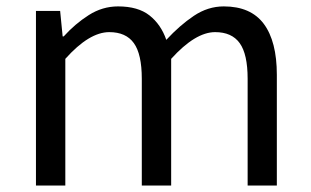

<svg xmlns="http://www.w3.org/2000/svg" viewBox="-20 -577 966 597"><path d="M91.8 0V-543H167L174.8 -463.9H178.2Q213.4 -502.9 255.9 -530Q298.3 -557.1 347.2 -557.1Q409.2 -557.1 444.8 -529.1Q480.5 -501 497.1 -453.1Q539.1 -498.5 582.8 -527.8Q626.5 -557.1 675.8 -557.1Q759.8 -557.1 800.3 -502.7Q840.8 -448.2 840.8 -344.2V0H750V-332Q750 -408.7 725.3 -442.9Q700.7 -477.1 648.9 -477.1Q587.4 -477.1 512.2 -394V0H420.9V-332Q420.9 -408.7 396.2 -442.9Q371.6 -477.1 319.8 -477.1Q257.3 -477.1 183.1 -394V0Z"/></svg>

Font: `nÑOS CN Regular
Style: Regular
Weight: 400
Designer: Ryoko NISHIZUKA ¬âXZm¬º[P (kana & ideographs); Paul D. Hunt (Latin, Greek & Cyrillic); Wenlong ZHANG _ e¬á¬ü¬ô (bopomof
Foundry: Adobe Systems Incorporated
Version: Version 1.004;PS 1.004;hotconv 1.0.82;makeotf.lib2.5.63406